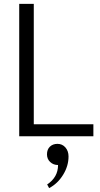

<svg xmlns="http://www.w3.org/2000/svg" viewBox="-20 -702 516 989"><path d="M79 0V-682H154V-62H461V0ZM233 267 223 248Q279 211 279 148Q255 148 238.5 132.5Q222 117 222 93Q222 68 237 53.5Q252 39 276 39Q301 39 317 57.5Q333 76 333 104Q333 153 305 198.5Q277 244 233 267Z"/></svg>

Font: Didact Gothic
Style: Regular
Weight: 400
Designer: Daniel Johnson
Foundry: Daniel Johnson
Version: Version 2.101;PS 002.101;hotconv 1.0.88;makeotf.lib2.5.64775